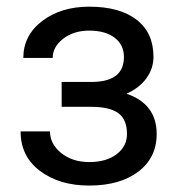

<svg xmlns="http://www.w3.org/2000/svg" viewBox="-20 -558 548 587"><path d="M358.9 -383.8Q358.9 -420.9 330.6 -442.6Q302.2 -464.4 252.9 -464.4Q205.1 -464.4 173.1 -439.5Q141.1 -414.6 141.1 -380.9H51.3Q51.3 -449.7 108.9 -493.7Q166.5 -537.6 252.9 -537.6Q345.7 -537.6 397.5 -497.8Q449.2 -458 449.2 -384.3Q449.2 -348.6 427.7 -318.8Q406.2 -289.1 366.7 -271.5Q459 -240.2 459 -148.4Q459 -75.7 402.8 -33.2Q346.7 9.3 252.9 9.3Q161.6 9.3 102.3 -35.4Q43 -80.1 43 -156.2H132.8Q132.8 -117.7 167.2 -90.1Q201.7 -62.5 252.9 -62.5Q304.7 -62.5 336.4 -86.4Q368.2 -110.4 368.2 -148.4Q368.2 -192.9 341.6 -212.2Q314.9 -231.4 258.8 -231.4H168.5V-307.6H266.6Q358.9 -310.1 358.9 -383.8Z"/></svg>

Font: MAUL
Style: Regular
Weight: 400
Designer: MAUL
Version: Version 1.0; 2020; ttfautohint (v1.8.3)